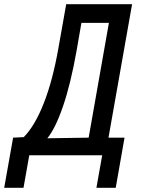

<svg xmlns="http://www.w3.org/2000/svg" viewBox="-58 -745 678 915"><path d="M4.5 -89 55 -91.5Q107.5 -144 150.2 -252Q193 -360 220.5 -516.5L257.5 -725H571.5L459 -89H535.5L493.5 150H401.5L429 -5H81.5L54 150H-38ZM364.5 -89 461 -636H330L307 -503.5Q279 -345.5 242.5 -239Q206 -132.5 167.5 -86Z"/></svg>

Font: JuliaMono MediumItalic
Style: Regular
Weight: 500
Italic angle: -9°
Monospace: yes
Designer: cormullion
Foundry: corm
Version: Version 0.049; ttfautohint (v1.8.4)